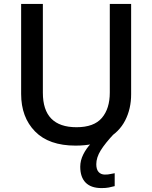

<svg xmlns="http://www.w3.org/2000/svg" viewBox="-20 -734 779 981"><path d="M472 105Q472 132 484 145Q496 158 516 158Q533 158 545 155Q557 152 566 151V217Q551 221 536 224Q521 227 499 227Q445 227 417.5 199Q390 171 390 118Q390 86 405.5 55Q421 24 445 -1Q469 -26 492 -41L565 -53Q517 -2 494.5 34.5Q472 71 472 105ZM650 -252Q650 -178 619.5 -118.5Q589 -59 526 -24.5Q463 10 366 10Q230 10 159 -62.5Q88 -135 88 -254V-714H199V-260Q199 -172 242 -128Q285 -84 371 -84Q460 -84 500.5 -131.5Q541 -179 541 -261V-714H650Z"/></svg>

Font: Noto Sans Javanese Medium
Style: Regular
Weight: 500
Version: Version 2.004